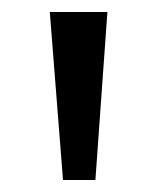

<svg xmlns="http://www.w3.org/2000/svg" viewBox="-20 -732 262 320"><path d="M85 -432 63 -712H159L139 -432Z"/></svg>

Font: Muli-Regular
Style: Regular
Weight: 400
Version: Version 2.000